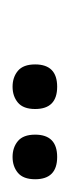

<svg xmlns="http://www.w3.org/2000/svg" viewBox="78 -706 111 307"><g transform="rotate(90 133.5 -552.5)"><path d="M266.6 -553.2Q266.6 -534.2 256.3 -525.6Q246.1 -517.1 231 -517.1Q215.8 -517.1 205.6 -525.6Q195.3 -534.2 195.3 -553.2Q195.3 -588.4 231 -588.4Q266.6 -588.4 266.6 -553.2ZM154.3 -553.2Q154.3 -534.2 144 -525.6Q133.8 -517.1 118.7 -517.1Q103.5 -517.1 93.3 -525.6Q83 -534.2 83 -553.2Q83 -588.4 118.7 -588.4Q154.3 -588.4 154.3 -553.2Z"/></g></svg>

Font: Meera
Style: Regular
Weight: 400
Designer: Hussain KH and Suresh P for Swathanthra Malayalam Computing (SMC)
Version: Version 7.0.0+20221109